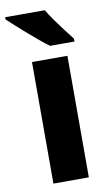

<svg xmlns="http://www.w3.org/2000/svg" viewBox="-104 -810 484 854"><g transform="rotate(-10 137.5 -383.0)"><path d="M226 0H66V-549H226ZM162 -766Q175 -744 194.5 -716.5Q214 -689 234 -663Q254 -637 268 -619V-606H158Q141 -618 117 -638Q93 -658 67.5 -680Q42 -702 19.5 -722.5Q-3 -743 -17 -756V-766Z"/></g></svg>

Font: Noto Sans Devanagari UI SemiCondensed ExtraBold
Style: Regular
Weight: 800
Width: 4
Designer: Jelle Bosma - Monotype Design Team
Foundry: Monotype Imaging Inc.
Version: Version 2.004; ttfautohint (v1.8.4.7-5d5b)